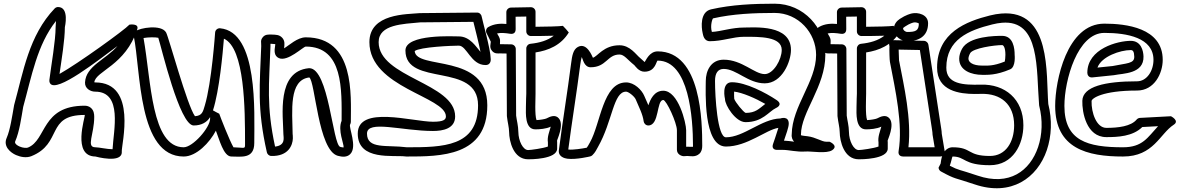

<svg xmlns="http://www.w3.org/2000/svg" viewBox="-20 -822 6389 1039"><path d="M495 -326C645.3 -326 594.1 -114.6 589.1 -14.4C560 -14.4 516 -25 496 -25C444.9 -25 489.9 -95.7 489.9 -189.5C489.9 -205.1 487.8 -225.2 471 -239C461.6 -246.8 449.6 -250 438 -250C202.3 -250 233.6 -64.5 130.9 -23.3C123.6 -20.5 104 -21.2 86.7 -28.8C61.4 -39.9 59.9 -51.3 61.9 -56C85.6 -109.9 95.1 -184.3 105.5 -243.5C151.5 -409.9 181 -579.8 283 -708.4C282.2 -694.7 281.1 -684.9 281 -675.1C280.8 -600.8 258 -474.9 247.2 -389.1C246.7 -384.7 246.9 -377.5 251.3 -370.6C285.8 -317 513.1 -497.2 615.7 -573C552.3 -499.4 444.9 -465.5 440.1 -376.3C438.3 -342.9 470 -326 495 -326ZM495 -376C493.1 -376 491.8 -376.2 490.3 -376.7C497.6 -438.5 659.6 -467.2 722.9 -664.4C733.3 -697 680.3 -688.6 680.3 -688.6C655.4 -660.5 401.7 -477.5 302.1 -421.9C313.5 -502 330.8 -604.5 331 -674.9C331 -674.9 356.8 -784 294 -784C288.2 -784 280.8 -781.3 276 -776.3C135.9 -630 105.5 -430.6 57 -255.7C56.8 -255.1 56.6 -254.1 56.4 -253.3C45.6 -192.2 35.3 -119.8 16.2 -76C-4.2 -29.8 36.7 3.9 66.6 17C91.8 28 122.5 33.5 149.2 23.3C320.5 -45.5 226.4 -200 438 -200C438.4 -200 437.9 -200 438.8 -200C441.9 -188.8 368.1 23.5 496.4 25C496.4 25 643.9 65.8 639 -1.8C636.3 -38.1 725.5 -376 495 -376Z M1166.4 -206.6C1166.4 -206.6 1132.2 -223.8 1132.5 -224.7C1167 -331.5 1185.6 -535.5 1191.7 -612.7C1305.1 -562.1 1306 -228.1 1306 -48C1306 -12.4 1309.2 -23.3 1243.4 -24.9C1222.2 -61.1 1171.7 -190.6 1166.4 -206.6ZM1117 -188.3V-180C1117 -130.9 1023.2 -25 974 -25C798.4 -25 798.5 -383.3 756.7 -616.3C781.8 -620.8 820.9 -621.2 836.6 -617.5C853.1 -568.4 951.6 -143 1028 -143C1071.1 -143 1100.5 -160.9 1117 -188.3ZM1356 -48C1356 -218 1377.8 -649.7 1171.3 -668.9C1156.5 -670.3 1144.9 -659 1144.1 -645.7C1144.1 -645.7 1125.6 -374.3 1088.1 -250.2C1078.4 -218.4 1074.7 -195.9 1035 -193.2C992.9 -250.5 893.5 -619.7 878.9 -646.1C853.4 -691.9 735.4 -671.3 712.2 -652.4C705.5 -647 701.6 -637.2 703.5 -627.9C742.9 -438.1 725.5 25 974 25C1043 25 1114.8 -50.4 1148.2 -114.8C1166.3 -70.2 1189 25 1232 25C1283.3 25 1356 40.1 1356 -48Z M1468.5 -28.7C1420.6 -250.9 1436.3 -365.4 1443.6 -570.1C1443.8 -575.8 1443.7 -582.9 1443.6 -585C1445.6 -585 1447.2 -585 1448.1 -585C1459.1 -584.6 1466.6 -584 1469.6 -583.3C1469.7 -581.2 1469.6 -578.9 1468.9 -575.2C1464.5 -548.8 1461.9 -519.7 1489.2 -507.5C1537 -486.1 1621 -570 1634.6 -570C1839.2 -570 1829.1 -333.3 1828.6 -168.1C1806.7 -116.5 1842 -42.4 1839.5 -24.2C1835.8 -24.1 1830.2 -24.7 1821.2 -27.1C1779.8 -38.5 1759.4 -453 1653.6 -453C1652.8 -453 1651.7 -452.9 1651.1 -452.9C1474.8 -435.7 1512.3 -194.9 1513.6 -95.7C1513.8 -78.4 1527.2 -35.4 1468.5 -28.7ZM1424.2 2.5C1426.4 12.3 1436 21.7 1447.9 22C1540.7 24.5 1563.9 -36.4 1564.8 -73.2C1565.1 -84.6 1563.9 -94.1 1563.6 -97C1561.8 -222 1541.8 -389.1 1653.6 -402.9C1686 -382.6 1701 -8.2 1808 21.1C1832.3 27.8 1857.1 29.6 1874.8 12.4C1915.8 -27.4 1865.3 -133.4 1874.8 -148.8C1876.7 -151.9 1878.6 -157.3 1878.6 -162C1878.6 -305.6 1902 -620 1634.6 -620C1589.2 -620 1544.4 -576.4 1517.3 -560.5C1520 -581.4 1522.3 -601.1 1507.4 -617.4C1491.8 -634.4 1474.1 -634.2 1449 -635C1433.5 -635 1415 -637.3 1401.4 -619.8C1387.9 -602.5 1394.3 -592.6 1393.6 -571.9C1386.3 -364.4 1369.5 -238.6 1424.2 2.5Z M2541.7 -703.8C2550.5 -667.3 2570.8 -590 2580.3 -541C2556.5 -568.2 2523.6 -625 2463 -625C2439.9 -625 2174 -639.9 2174 -549C2174 -348.7 2567 -489.3 2567 -252C2567 -27.1 2375.2 -25 2181.7 -25C2073.3 -38.9 1966 -12.8 1966 -99C1966 -174.5 2154.8 -113.3 2322.9 -113.2C2377.1 -113.1 2443 -125.9 2443 -192C2443 -373.3 2029 -402.2 2029 -594C2029 -690.5 2162.5 -692 2254.4 -701ZM2587 -730.6C2586 -741.7 2576.1 -754.1 2561.8 -754L2252.8 -751C2252.2 -751 2251.2 -750.9 2250.5 -750.9C2183.1 -744.1 1979 -750.6 1979 -594C1979 -347.8 2393 -299.2 2393 -192C2393 -174.7 2380.5 -163.1 2322.9 -163.2C2212.7 -163.3 1916 -253.6 1916 -99C1916 50.4 2110.4 15.6 2176.6 24.8C2177.4 24.9 2178.9 25 2180 25C2363.5 25 2617 24.7 2617 -252C2617 -538.9 2230.1 -441.4 2224.1 -545.8C2253.5 -567.7 2424.8 -575 2463 -575C2506.3 -575 2528.5 -470 2607 -470C2640.8 -470 2635.3 -504.9 2635.3 -504.9C2635.1 -554.4 2590.6 -709.4 2587 -730.6Z M2770.1 -731.5 2828 -732.5V-652C2828 -638.4 2839.4 -627 2853 -627C2880.9 -627 2934.6 -627.3 2976.7 -628.7C2942.8 -602.3 2899.5 -590.2 2850.4 -585C2837.4 -583.7 2828 -571.9 2828 -560.2V-315C2828 -306.1 2826 -275.4 2826 -243.6C2825.9 -211.1 2819.2 -122 2877 -122C2899.2 -122 2935.8 -124.5 2960.3 -136.7C2954.3 -113.1 2940.1 -81.4 2945 -51.5V-29.1C2918.5 -19 2851.6 -10 2838 -10C2810.4 -10 2785.5 -58.6 2785 -108.3C2784.6 -142 2776.2 -170.2 2773 -196.5L2771.1 -557.1C2771 -570.5 2759.8 -581.8 2746.5 -582C2725.8 -582.3 2705.5 -582.8 2685.5 -583C2685.8 -588.4 2686 -593.3 2686 -600C2686 -618.9 2676.6 -627.7 2669.9 -641C2690.2 -645.5 2714.4 -643.5 2741.5 -639.1C2748.8 -637.9 2770.6 -637.3 2770.5 -663.9ZM2744.5 -781C2732.6 -780.8 2719.9 -770.2 2720 -755.9L2720.3 -692.3C2689.8 -695.3 2654.5 -694.1 2622.5 -675.7C2611.4 -669.3 2606.6 -654.2 2612.9 -642.3C2612.9 -642.3 2630 -610.1 2636 -596.2C2635.7 -583.3 2626.6 -565.6 2643.2 -546.1C2657.5 -529.5 2674.8 -533.1 2686.8 -533C2697.9 -532.9 2709.3 -532.7 2721.2 -532.4L2723 -194.9C2723 -194.2 2723.1 -193 2723.2 -192.2C2727 -158.7 2734.7 -133 2735 -107.7C2735.5 -58.1 2757.8 40 2838 40C2848 40 2995 40.9 2995 -18V-54C2995 -55.5 2994.7 -58.1 2994.3 -59.9C2993.3 -63.8 3033.9 -144.6 3004.8 -180.6C2985.3 -204.7 2956.1 -190.9 2937.4 -181.2C2930.6 -177.6 2903 -172.9 2883.3 -172.1C2873 -198.9 2878 -290.7 2878 -315V-538.2C2947.3 -548.9 3015.7 -576.7 3058 -646.3C3058.5 -647.2 3027 -682.4 3026.1 -682.1C3009.7 -679.2 2929.6 -677.3 2878 -677.1V-758C2878 -772.5 2866 -783.2 2852.5 -783Z M3172.4 -51.3C3164.4 -37.1 3160.5 -29.2 3155.3 -22.8C3134.2 -18.4 3079.1 -9.6 3055.2 -12.9C3074.3 -159.6 3101.6 -326.6 3119.9 -470.9C3122.4 -490.3 3125.4 -504.4 3128.2 -513.5C3133.5 -505.8 3139.6 -458 3176.1 -458C3261.8 -458 3266.1 -527 3332.2 -527C3358 -527.2 3375.6 -498.6 3412.6 -469.4C3415.9 -466.8 3435.8 -434 3467.1 -434C3529.3 -434 3530.8 -494 3539.1 -494C3709.6 -494 3730.1 -180.9 3730.1 -33C3730.1 -30.7 3730 -28.9 3729.9 -27.6C3723.2 -27.1 3712.6 -28 3698.1 -28C3696.3 -28 3694 -27.9 3693.1 -27.8V-117C3693.1 -156.1 3651.1 -331 3569.1 -331C3519.5 -331 3499 -283.1 3488.7 -252.5C3480.4 -271.8 3473.2 -287 3466.2 -303.7C3453.1 -334.9 3412.8 -376 3368.1 -376C3241.7 -376 3230.4 -153.1 3172.4 -51.3ZM3215.9 -26.7C3295.8 -166.9 3298.1 -326 3368.1 -326C3381.3 -326 3413.4 -300.3 3420.1 -284.3C3437.9 -241.9 3458.1 -204.4 3463.3 -164.7C3464.7 -154.2 3474.9 -143 3488.1 -143C3549.3 -143 3531.6 -280.1 3569.1 -281C3586.9 -279.7 3643.1 -157.2 3643.1 -117V-12C3643.1 14.5 3669.5 23.3 3680.5 23.2C3689.3 23.2 3695.6 22 3698.1 22C3715 22 3742 30.4 3764.3 10.3C3777.1 -1.2 3780.1 -17.5 3780.1 -33C3780.1 -159.7 3775.7 -544 3539.1 -544C3493.2 -544 3474.6 -492.9 3468.5 -486.1C3462.7 -490.8 3452.1 -501.9 3443.6 -508.6C3421.9 -525.8 3389.4 -577.5 3332 -577C3246.5 -577 3214.1 -516.6 3188.5 -509.5C3184.7 -516.6 3156.1 -594.5 3107.3 -568C3081.9 -554.1 3076.1 -522.8 3070.3 -477.1C3051.8 -331.1 3023.5 -158.7 3004.3 -9.2C2999.8 25.9 3035.7 35.1 3050.2 36.9C3098.1 43 3172.9 24.6 3173.7 24.4C3178.1 23.4 3182.1 21.2 3185.4 18.1C3201.5 2.7 3207.9 -12.6 3215.9 -26.7Z M4182.2 -280.8C4123 -320.3 4015.1 -377 3940.3 -377C3881.3 -377 3903.3 -286 3903.3 -286C3903.3 -251.8 3960.9 -161 4014.3 -161C4107.1 -161 4139.5 -218.3 4179.2 -237.5C4179.2 -237.5 4221.3 -254.7 4182.2 -280.8ZM4121.3 -259.7C4086 -232.8 4069.3 -211.4 4015.1 -211C4002.4 -215.3 3958.1 -270.2 3953.3 -287.2C3953.1 -295.5 3951.5 -311.9 3952.6 -326.3C3996.6 -321.4 4068.6 -290.1 4121.3 -259.7ZM3838.9 -722.6C3944.9 -746.8 4059.8 -752 4172.3 -752C4300 -752 4396.3 -644.3 4396.3 -525C4396.3 -379.8 4266.2 -247.1 4264.4 -95.2C4262.1 -77.6 4269.4 -63.1 4277.4 -55.3C4259.6 -57.6 4241.6 -60.2 4222.4 -60.9C4233.5 -93.8 4248.3 -133.1 4248.3 -153C4248.3 -197.4 4203.1 -181 4203.1 -181C4101.3 -178.7 4005.3 -79 3908.3 -79C3862.1 -79 3849.3 -298.4 3849.3 -384C3849.3 -426.1 3864.8 -449 3896.3 -449C3965.4 -449 4027.9 -371 4118.3 -371C4212.4 -371 4260.3 -488.5 4260.3 -552C4260.3 -691.1 4062.4 -673 4007.3 -673C3938.7 -673 3882.8 -651.8 3832.3 -649.3C3821.8 -683.9 3835.5 -721.8 3838.9 -722.6ZM3827.8 -771.4C3767.7 -757.7 3775 -674.6 3782.3 -643.2C3784.7 -632.7 3788.9 -599 3821.3 -599C3889.6 -599 3945.9 -623 4007.3 -623C4089.7 -623 4210.3 -625 4210.3 -552C4210.3 -499.4 4165.1 -421 4118.3 -421C4062.5 -421 3995.7 -499 3896.3 -499C3825.9 -499 3799.3 -437.2 3799.3 -384C3799.3 -334 3783.7 -29 3908.3 -29C4024.2 -29 4124.5 -119.8 4192.1 -130C4182 -96 4163.8 -44.3 4163.8 -44.3C4150.8 -7.6 4187.3 -11 4187.3 -11H4214.3C4250.4 -11 4290.8 1.5 4339.2 -2.1C4370.3 -4.4 4453.2 11.4 4483.5 -9.4C4519.5 -34.1 4469.3 -55 4469.3 -55H4451.3C4426.5 -55 4395.4 -79.1 4349.4 -84.8C4336.4 -86.4 4321.6 -87.4 4314.2 -90.3C4314.3 -90.9 4314.3 -92.1 4314.3 -93C4314.3 -215.5 4446.3 -352.5 4446.3 -525C4446.3 -670.3 4329.5 -802 4172.3 -802C4058.3 -802 3939.8 -797 3827.8 -771.4Z M4559.1 -731.5 4617 -732.5V-652C4617 -638.4 4628.4 -627 4642 -627C4669.9 -627 4723.6 -627.3 4765.7 -628.7C4731.8 -602.3 4688.5 -590.2 4639.4 -585C4626.4 -583.7 4617 -571.9 4617 -560.2V-315C4617 -306.1 4615 -275.4 4615 -243.6C4614.9 -211.1 4608.2 -122 4666 -122C4688.2 -122 4724.8 -124.5 4749.3 -136.7C4743.3 -113.1 4729.1 -81.4 4734 -51.5V-29.1C4707.5 -19 4640.6 -10 4627 -10C4599.4 -10 4574.5 -58.6 4574 -108.3C4573.6 -142 4565.2 -170.2 4562 -196.5L4560.1 -557.1C4560 -570.5 4548.8 -581.8 4535.5 -582C4514.8 -582.3 4494.5 -582.8 4474.5 -583C4474.8 -588.4 4475 -593.3 4475 -600C4475 -618.9 4465.6 -627.7 4458.9 -641C4479.2 -645.5 4503.4 -643.5 4530.5 -639.1C4537.8 -637.9 4559.6 -637.3 4559.5 -663.9ZM4533.5 -781C4521.6 -780.8 4508.9 -770.2 4509 -755.9L4509.3 -692.3C4478.8 -695.3 4443.5 -694.1 4411.5 -675.7C4400.4 -669.3 4395.6 -654.2 4401.9 -642.3C4401.9 -642.3 4419 -610.1 4425 -596.2C4424.7 -583.3 4415.6 -565.6 4432.2 -546.1C4446.5 -529.5 4463.8 -533.1 4475.8 -533C4486.9 -532.9 4498.3 -532.7 4510.2 -532.4L4512 -194.9C4512 -194.2 4512.1 -193 4512.2 -192.2C4516 -158.7 4523.7 -133 4524 -107.7C4524.5 -58.1 4546.8 40 4627 40C4637 40 4784 40.9 4784 -18V-54C4784 -55.5 4783.7 -58.1 4783.3 -59.9C4782.3 -63.8 4822.9 -144.6 4793.8 -180.6C4774.3 -204.7 4745.1 -190.9 4726.4 -181.2C4719.6 -177.6 4692 -172.9 4672.3 -172.1C4662 -198.9 4667 -290.7 4667 -315V-538.2C4736.3 -548.9 4804.7 -576.7 4847 -646.3C4847.5 -647.2 4816 -682.4 4815.1 -682.1C4798.7 -679.2 4718.6 -677.3 4667 -677.1V-758C4667 -772.5 4655 -783.2 4641.5 -783Z M4925.6 -700.6C4934.5 -702.5 4948.9 -698 4952.3 -694.8C4951.7 -657.2 4936.9 -649 4890.3 -649C4878.1 -649 4867.3 -660.2 4867.3 -666C4867.3 -671 4865.8 -670.6 4877.2 -678.2C4904.3 -696.3 4921.5 -699.7 4925.6 -700.6ZM4915 -749.4C4907.8 -747.8 4882.4 -741.7 4849.5 -719.8C4832.8 -708.7 4817.3 -691.2 4817.3 -666C4817.3 -622.6 4858.6 -599 4890.3 -599C4947.6 -599 5002.3 -622.7 5002.3 -696C5002.3 -744.3 4946.6 -756.3 4915 -749.4ZM4823.8 -604.4C4780.2 -606.4 4793.2 -572.8 4793.2 -572.8C4792.1 -546.9 4793.9 -497 4795.8 -487.3C4825 -334.9 4866.8 -149 4842.7 -4.1C4838.3 22.1 4859.9 25 4867.3 25H5067.3C5093.9 25 5093.2 3.3 5092 -4.1L5076.3 -98.2C5076 -115.3 5071.8 -134.4 5070.1 -147.5L5004 -579.8C5002.4 -590.6 4992.3 -600.8 4979.8 -601ZM4896 -25C4913 -179.6 4872.3 -354.2 4845.1 -495.5C4844.6 -503 4843.3 -534.2 4843 -553.6L4957.8 -551.4L5020.6 -140.6C5023 -122.1 5026.3 -107.6 5026.3 -96C5026.3 -94.7 5026.5 -92.9 5026.7 -91.9L5037.8 -25Z M5403 -628C5367 -628 5223.3 -626.7 5186 -557.9C5176.3 -539.9 5170.9 -522.3 5170.7 -505.2C5169.9 -439 5239.5 -417 5295 -417C5322.8 -417 5369.5 -413.9 5446.8 -447C5477.9 -460.3 5470.7 -525.7 5470.7 -525.7C5470.7 -558.7 5464.2 -628 5403 -628ZM5403 -578C5409.7 -578 5420.7 -565.6 5420.7 -525.8C5420.6 -511.5 5419.2 -498.9 5417.3 -488.9C5353.5 -463.5 5323.9 -467 5295 -467C5242.7 -467 5220.5 -486.1 5220.7 -504.6C5220.8 -511.4 5223 -521.2 5230 -534.1C5244.7 -561.3 5361.4 -578 5403 -578ZM5070.2 63.1 5059 85.2C5059.5 93.8 5064.4 101.8 5072 105.9C5154 150.8 5142.9 137.9 5254 175.7C5452.5 243.1 5593.9 140.3 5644.9 -9.7C5670.7 -86 5674.3 -173.2 5652.8 -259.1C5639.9 -420.6 5670.8 -770.8 5398.4 -748.7C5379.2 -747.2 5358.8 -743.7 5336.9 -738.3C5209.3 -706.4 5051 -645.7 5051 -456.1C5050.4 -328.5 5174.5 -313.8 5254.2 -313.5C5266.6 -313.4 5278.6 -313.7 5289.7 -314C5395.5 -317 5468 -257.9 5468 -144C5468 -54.9 5423.6 22 5337 22C5212.3 22 5240.9 -25 5135 -25C5126.1 -25 5117.1 -22.8 5109.6 -18.4C5071.5 3.6 5072 60.8 5070.2 63.1ZM5119.8 74.8C5128.8 49.7 5131.3 29.5 5134.6 25L5135 25C5205.3 25 5192.7 72 5337 72C5462.7 72 5518 -42.2 5518 -144C5518 -286.4 5417.6 -367.6 5288.3 -364C5192.2 -361.3 5100.5 -366.7 5101 -455.9C5101 -608 5221.4 -657.9 5349.1 -689.7C5368.2 -694.5 5385.7 -697.5 5401.6 -698.8C5610.6 -716.5 5587.1 -448.1 5603.1 -253C5603.2 -251.6 5603.5 -249.8 5603.8 -248.8C5623.4 -172.2 5620.2 -92.8 5597.5 -25.8C5553.8 102.8 5441.7 186.7 5270 128.3C5166 93 5170.1 101.2 5119.8 74.8Z M5891.6 -403.1 6007.6 -415.1C6008.4 -415.2 6009.6 -415.4 6010.2 -415.5C6056.2 -425.3 6170.8 -421.1 6168 -516.7C6167.1 -546.8 6155.4 -601 6099 -601C6028.8 -601 5864 -559 5864 -428C5864 -417.5 5870.6 -401 5891.6 -403.1ZM5918.8 -456.2C5941 -517.1 6042.6 -551 6099 -551C6110.7 -551 6117.2 -543.7 6118 -515.3C6119.1 -477.4 6077.6 -480.5 6001.1 -464.7ZM6133 -382C5959 -382 5839.3 -353.9 5837 -276.7C5835.2 -215.4 5858.7 -80 5967 -80C6028 -80 6109.8 -83.3 6161.5 -134.6L6246.8 -139.1C6190.5 -78.6 6163.5 -25 6057 -25C5865.6 -25 5740 -59.4 5740 -249C5740 -388.2 5810.9 -644 5956 -644C6079.2 -644 6222 -618 6222 -498C6222 -438.6 6186.2 -382 6133 -382ZM6133 -332C6226.9 -332 6272 -425.1 6272 -498C6272 -672.7 6070.8 -694 5956 -694C5752.4 -694 5690 -383.1 5690 -249C5690 -17.9 5863.6 25 6057 25C6223.2 25 6256.1 -98.3 6331.6 -147C6365 -168.6 6316.7 -193 6316.7 -193L6148.7 -184C6142.6 -183.6 6135.3 -180.4 6130.8 -175C6100.1 -138.2 6031.1 -130 5967 -130C5913.4 -130 5885.1 -212.5 5887 -275.3C5887.4 -289.1 5944 -332 6133 -332Z"/></svg>

Font: Rocketfuel
Style: Regular
Weight: 400
Designer: Mew Too
Foundry: Cannot Into Space Fonts.
Version: Version 0.27